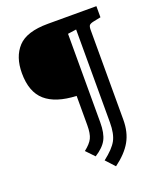

<svg xmlns="http://www.w3.org/2000/svg" viewBox="-154 -814 858 1037"><g transform="rotate(-20 274.5 -295.5)"><path d="M527 -656 483 -647Q465 -643 459.5 -636Q454 -629 454 -609V-94Q454 -22 424.5 30Q395 82 331 129L284 78Q341 34 361 -3Q381 -40 381 -105V-639L332 -632V-123Q332 -61 313.5 -25.5Q295 10 246 41L201 -6Q236 -33 248.5 -58.5Q261 -84 261 -133V-301Q143 -306 84 -357.5Q25 -409 25 -517Q25 -611 75.5 -665.5Q126 -720 248 -720H527Z"/></g></svg>

Font: Enriqueta SemiBold
Style: Regular
Weight: 600
Designer: Viviana Monsalve, Gustavo Ibarra
Foundry: 72Puntos
Version: Version 2.000